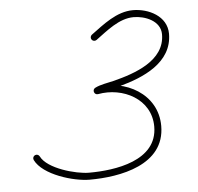

<svg xmlns="http://www.w3.org/2000/svg" viewBox="-45 -599 678 657"><g transform="rotate(-5 294.0 -270.5)"><path d="M285.3 -464.9C289.2 -459.6 296.7 -458.4 302.1 -462.3C340.7 -490.5 384.9 -529 435 -529C474.4 -529 527 -508.6 527 -462C527 -370.7 421.3 -336.4 348.9 -317.8C329.3 -312.8 301.8 -309.3 283.4 -299.6C277.4 -296.4 276 -290.2 277.8 -285.1C279.6 -280 284.5 -276 291.2 -277.2C376.8 -293.2 473 -245.1 473 -150C473 -32.2 326.7 -12 237 -12C192.1 -12 95 -38.7 73.8 -82.3C70.9 -88.2 63.7 -90.7 57.7 -87.8C51.8 -84.9 49.3 -77.7 52.2 -71.7C78 -18.9 182.1 12 237 12C341.8 12 497 -15.8 497 -150C497 -260.5 387.1 -319.5 286.8 -300.8C280.1 -299.6 279.1 -292.4 281.2 -286.3C283.3 -280.2 288.6 -275.2 294.6 -278.4C314.3 -288.8 347.5 -292.4 367.9 -298C449.3 -320.1 551 -362.1 551 -462C551 -522.8 488.3 -553 435 -553C378.5 -553 331.2 -513.4 287.9 -481.7C282.6 -477.8 281.4 -470.3 285.3 -464.9Z"/></g></svg>

Font: FRB American Cursive Guidelines Light
Style: Italic
Weight: 300
Italic angle: -25°
Version: Version 2.0;Modular Font Editor K font №1